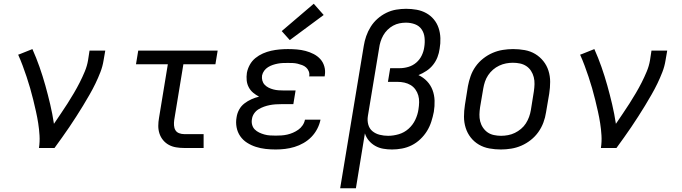

<svg xmlns="http://www.w3.org/2000/svg" viewBox="-20 -790 3640 1025"><path d="M188 0Q193 -34 191 -67Q189 -100 184 -132Q179 -164 172 -195Q165 -226 157.5 -257Q150 -288 141 -319Q132 -350 122 -380Q112 -410 101 -439.5Q90 -469 77 -498L88 -502L153 -528Q174 -481 191 -432.5Q208 -384 222 -334Q236 -284 248 -233Q260 -182 268 -129Q286 -156 304.5 -183Q323 -210 340.5 -237.5Q358 -265 374.5 -293Q391 -321 405.5 -349.5Q420 -378 432.5 -408Q445 -438 450 -468L458 -520H542L533 -468Q528 -436 516 -405Q504 -374 489.5 -344Q475 -314 458 -284.5Q441 -255 423.5 -226Q406 -197 387.5 -168.5Q369 -140 350 -111.5Q331 -83 311 -55.5Q291 -28 271 0Z M963 0Q941 0 920 -3.5Q899 -7 881.5 -16.5Q864 -26 851 -41.5Q838 -57 831.5 -76.5Q825 -96 825 -117.5Q825 -139 829 -161L876 -447H706L718 -520H1142L1130 -447H959L910 -149Q908 -135 909 -120.5Q910 -106 916.5 -95Q923 -84 936 -79Q949 -74 963 -74H1067V0Z M1452 8Q1424 8 1397.5 5Q1371 2 1346 -6Q1321 -14 1299 -28Q1277 -42 1262.5 -63Q1248 -84 1243 -110.5Q1238 -137 1243 -164Q1246 -185 1256.5 -204.5Q1267 -224 1284.5 -237.5Q1302 -251 1322 -260Q1342 -269 1363 -274Q1363 -274 1363 -274Q1363 -274 1363 -274Q1363 -274 1363 -274Q1363 -274 1363 -274Q1346 -283 1331.5 -295Q1317 -307 1308 -324Q1299 -341 1297 -360.5Q1295 -380 1298 -401Q1302 -423 1313.5 -444Q1325 -465 1343.5 -480Q1362 -495 1383.5 -504.5Q1405 -514 1427.5 -519Q1450 -524 1472.5 -526Q1495 -528 1517 -528Q1541 -528 1565 -526Q1589 -524 1611.5 -518Q1634 -512 1654.5 -501.5Q1675 -491 1690 -474.5Q1705 -458 1711.5 -435Q1718 -412 1714 -388Q1714 -386 1713.5 -384.5Q1713 -383 1713 -382H1630Q1630 -382 1630.5 -383Q1631 -384 1631 -384Q1633 -398 1628 -410Q1623 -422 1614 -430Q1605 -438 1593 -442.5Q1581 -447 1568.5 -450Q1556 -453 1543 -453.5Q1530 -454 1517 -454Q1503 -454 1490 -453.5Q1477 -453 1463.5 -450.5Q1450 -448 1436.5 -443.5Q1423 -439 1411 -431.5Q1399 -424 1390.5 -412.5Q1382 -401 1379 -387Q1377 -373 1380.5 -360Q1384 -347 1393 -337.5Q1402 -328 1414 -322Q1426 -316 1439.5 -312.5Q1453 -309 1466.5 -308Q1480 -307 1495 -307H1558L1546 -234H1482Q1467 -234 1451.5 -233Q1436 -232 1420.5 -229Q1405 -226 1389.5 -220.5Q1374 -215 1360 -206.5Q1346 -198 1336.5 -184Q1327 -170 1325 -154Q1322 -139 1326 -124Q1330 -109 1340 -99Q1350 -89 1363.5 -82.5Q1377 -76 1391.5 -72Q1406 -68 1421 -67Q1436 -66 1452 -66Q1467 -66 1482.5 -67Q1498 -68 1513.5 -71.5Q1529 -75 1544 -81.5Q1559 -88 1572.5 -97.5Q1586 -107 1595.5 -121Q1605 -135 1608 -151H1691Q1686 -126 1673.5 -102Q1661 -78 1642.5 -59Q1624 -40 1600.5 -26.5Q1577 -13 1552 -5.5Q1527 2 1502 5Q1477 8 1452 8ZM1527 -576 1484 -624 1655 -770 1708 -710Z M1796 215 1922 -545Q1926 -571 1935 -597Q1944 -623 1959 -647Q1974 -671 1995.5 -690Q2017 -709 2042.5 -721.5Q2068 -734 2095 -738.5Q2122 -743 2148 -743Q2177 -743 2204.5 -738Q2232 -733 2255.5 -720Q2279 -707 2296 -686.5Q2313 -666 2321.5 -640.5Q2330 -615 2331 -586.5Q2332 -558 2327 -530Q2324 -507 2315.5 -485Q2307 -463 2292 -444Q2277 -425 2256.5 -411.5Q2236 -398 2214 -389Q2240 -377 2259.5 -356.5Q2279 -336 2289 -309.5Q2299 -283 2300 -253Q2301 -223 2296 -193Q2291 -167 2282.5 -140.5Q2274 -114 2259.5 -90.5Q2245 -67 2224 -47Q2203 -27 2178 -14.5Q2153 -2 2126 3Q2099 8 2073 8Q2049 8 2026 4Q2003 0 1983.5 -11Q1964 -22 1949.5 -39Q1935 -56 1928 -78L1880 215ZM2052 -65Q2080 -65 2109 -73.5Q2138 -82 2161 -102.5Q2184 -123 2197 -150.5Q2210 -178 2214 -206Q2217 -225 2217.5 -244Q2218 -263 2213 -280.5Q2208 -298 2197.5 -312.5Q2187 -327 2172 -336Q2157 -345 2139 -349Q2121 -353 2102 -353H2051L2063 -426H2114Q2137 -426 2160.5 -433Q2184 -440 2202.5 -456Q2221 -472 2231.5 -494Q2242 -516 2245 -539Q2249 -564 2246.5 -589Q2244 -614 2231 -633Q2218 -652 2195.5 -660.5Q2173 -669 2147 -669Q2130 -669 2112.5 -665.5Q2095 -662 2078.5 -653Q2062 -644 2048.5 -630.5Q2035 -617 2026 -601Q2017 -585 2011.5 -567.5Q2006 -550 2004 -533L1944 -171Q1940 -147 1946 -125Q1952 -103 1968.5 -89.5Q1985 -76 2007 -70.5Q2029 -65 2052 -65Z M2654 8Q2623 8 2592.5 2.5Q2562 -3 2536.5 -18Q2511 -33 2493 -56Q2475 -79 2466 -107.5Q2457 -136 2457 -167Q2457 -198 2462 -230L2478 -330Q2483 -357 2492.5 -384Q2502 -411 2519 -435Q2536 -459 2559.5 -477.5Q2583 -496 2609.5 -507.5Q2636 -519 2664 -523.5Q2692 -528 2719 -528Q2751 -528 2781.5 -522.5Q2812 -517 2837 -502Q2862 -487 2880.5 -464Q2899 -441 2908 -412.5Q2917 -384 2917 -353Q2917 -322 2912 -290L2895 -190Q2891 -163 2881 -136Q2871 -109 2854 -85Q2837 -61 2813.5 -42.5Q2790 -24 2763.5 -12.5Q2737 -1 2709 3.5Q2681 8 2654 8ZM2655 -65Q2673 -65 2692 -68.5Q2711 -72 2728.5 -80.5Q2746 -89 2761.5 -102Q2777 -115 2787.5 -131.5Q2798 -148 2804.5 -166Q2811 -184 2814 -202L2830 -302Q2833 -322 2833.5 -341Q2834 -360 2829.5 -378Q2825 -396 2815 -411.5Q2805 -427 2790 -437Q2775 -447 2756.5 -451Q2738 -455 2718 -455Q2700 -455 2681.5 -451.5Q2663 -448 2645 -439.5Q2627 -431 2612 -418Q2597 -405 2586 -388.5Q2575 -372 2569 -354Q2563 -336 2560 -318L2543 -218Q2540 -198 2539.5 -179Q2539 -160 2543.5 -142Q2548 -124 2558.5 -108.5Q2569 -93 2583.5 -83Q2598 -73 2617 -69Q2636 -65 2655 -65Z M3188 0Q3193 -34 3191 -67Q3189 -100 3184 -132Q3179 -164 3172 -195Q3165 -226 3157.5 -257Q3150 -288 3141 -319Q3132 -350 3122 -380Q3112 -410 3101 -439.5Q3090 -469 3077 -498L3088 -502L3153 -528Q3174 -481 3191 -432.5Q3208 -384 3222 -334Q3236 -284 3248 -233Q3260 -182 3268 -129Q3286 -156 3304.5 -183Q3323 -210 3340.5 -237.5Q3358 -265 3374.5 -293Q3391 -321 3405.5 -349.5Q3420 -378 3432.5 -408Q3445 -438 3450 -468L3458 -520H3542L3533 -468Q3528 -436 3516 -405Q3504 -374 3489.5 -344Q3475 -314 3458 -284.5Q3441 -255 3423.5 -226Q3406 -197 3387.5 -168.5Q3369 -140 3350 -111.5Q3331 -83 3311 -55.5Q3291 -28 3271 0Z"/></svg>

Font: Iosevka SS04 Extended Oblique
Style: Regular
Weight: 400
Width: 7
Italic angle: -9°
Monospace: yes
Designer: Belleve Invis
Foundry: Belleve Invis
Version: Version 19.0.0; ttfautohint (v1.8.4)